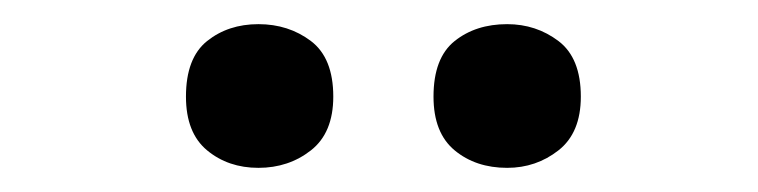

<svg xmlns="http://www.w3.org/2000/svg" viewBox="-20 -764 628 159"><path d="M134 -684Q134 -716 151.5 -730Q169 -744 194 -744Q219 -744 237.5 -730Q256 -716 256 -684Q256 -654 237.5 -639.5Q219 -625 194 -625Q169 -625 151.5 -639.5Q134 -654 134 -684ZM339 -684Q339 -716 356.5 -730Q374 -744 400 -744Q424 -744 442.5 -730Q461 -716 461 -684Q461 -654 442.5 -639.5Q424 -625 400 -625Q374 -625 356.5 -639.5Q339 -654 339 -684Z"/></svg>

Font: Noto Sans Lao UI SemBd
Style: Regular
Weight: 600
Designer: Monotype Design Team
Foundry: Monotype Imaging Inc.
Version: Version 2.000; ttfautohint (v1.8.4.7-5d5b)